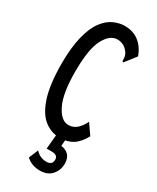

<svg xmlns="http://www.w3.org/2000/svg" viewBox="-211 -688 772 947"><g transform="rotate(30 175.0 -215.0)"><path d="M198 10Q151 10 111.5 -20Q72 -50 48.5 -120Q25 -190 24 -308Q24 -405 40 -468Q56 -531 82.5 -566Q109 -601 140.5 -615Q172 -629 202 -629Q250 -629 283.5 -603Q317 -577 333 -531L290 -476L284 -468L278 -473Q278 -481 277.5 -490.5Q277 -500 270 -515Q255 -537 238.5 -545Q222 -553 204 -553Q162 -553 132 -497Q102 -441 102 -312Q102 -188 132 -127Q162 -66 204 -66Q230 -66 250 -83Q270 -100 285 -131L326 -72Q303 -29 272.5 -9.5Q242 10 198 10ZM193 199Q173 199 153.5 192.5Q134 186 116 170L138 117Q152 132 167.5 138.5Q183 145 200 145Q234 145 234 115Q234 88 199 88H170L178 0H229L226 40Q285 49 285 108Q285 145 261.5 172Q238 199 193 199Z"/></g></svg>

Font: Inconsolata ExtraCondensed SemiBold
Style: Regular
Weight: 600
Width: 2
Monospace: yes
Designer: Raph Levien, Cyreal, Brenton Simpson
Foundry: Raph Levien, Cyreal, Google
Version: Version 3.001; ttfautohint (v1.8.2.53-6de2)